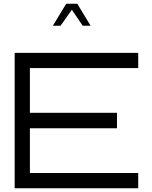

<svg xmlns="http://www.w3.org/2000/svg" viewBox="-20 -1001 806 1021"><path d="M715 -720V-639H139V-401H602V-319H139V-81H715V0H58V-720ZM302 -864H261L332 -981H391L462 -864H420L362 -949Z"/></svg>

Font: Orbitron
Style: Regular
Weight: 400
Designer: Matt McInerney
Foundry: Matt McInerney
Version: 1.000